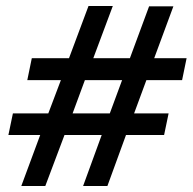

<svg xmlns="http://www.w3.org/2000/svg" viewBox="-20 -646 642 640"><path d="M131 -26 195 -196H319L257 -26H338L400 -196H527L542 -268H427L468 -379H587L602 -452H494L558 -625H477L413 -452H291L356 -626H275L210 -452H86L71 -379H183L141 -268H23L8 -196H114L51 -26ZM222 -268 263 -379H387L346 -268Z"/></svg>

Font: STIX Two Text
Style: Bold Italic
Weight: 700
Italic angle: -12°
Designer: Ross Mills, John Hudson & Paul Hanslow, Tiro Typeworks Ltd; with prior portions MicroPress Inc. and Coen Hoffman, Elsevi
Foundry: Tiro Typeworks Ltd
Version: Version 2.13 b171